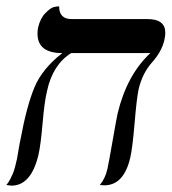

<svg xmlns="http://www.w3.org/2000/svg" viewBox="-35 -580 540 604"><path d="M401 -299Q395 -271 388.5 -193.5Q382 -116 375 -85Q355 3 293 3L279 2Q296 -18 303 -49Q308 -72 319.5 -138.5Q331 -205 335 -223Q364 -344 438 -413H189Q131 -377 113 -294Q105 -262 99 -192.5Q93 -123 86 -93Q63 4 1 4L-15 2Q-8 -6 -3 -16Q2 -26 5.5 -34Q9 -42 13 -57.5Q17 -73 18.5 -80.5Q20 -88 23.5 -109.5Q27 -131 29 -139Q49 -247 73.5 -305.5Q98 -364 161 -413Q83 -413 83 -474Q83 -487 85 -494Q92 -523 108 -539Q124 -555 133.5 -557.5Q143 -560 150 -560H151Q151 -520 190 -520H429Q485 -520 485 -477Q485 -466 482 -454Q474 -418 443.5 -384Q413 -350 401 -299Z"/></svg>

Font: Linux Libertine O
Style: Italic
Weight: 400
Italic angle: -12°
Designer: Philipp H. Poll
Foundry: Philipp H. Poll
Version: Version 5.1.6